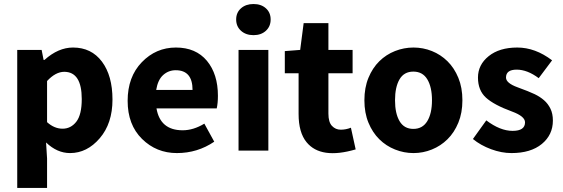

<svg xmlns="http://www.w3.org/2000/svg" viewBox="-20 -742 2772 946"><path d="M382.8 -253.9Q382.8 -387.7 296.9 -388.2Q253.9 -388.2 211.9 -342.8V-140.1Q247.6 -107.9 288.3 -107.9Q329.1 -107.9 356 -142.3Q382.8 -176.8 382.8 -253.9ZM211.9 184.1H64.9V-496.1H185.1L194.8 -446.8H199.2Q267.1 -507.8 339.8 -507.8Q430.2 -507.8 482.2 -438.5Q534.2 -369.1 534.2 -251.5Q534.2 -133.8 471.4 -60.8Q408.7 12.2 325.2 12.2Q261.2 12.2 207 -40L211.9 39.1Z M928.7 -298.8Q928.7 -396 845.7 -396Q810.5 -396 784.2 -372.6Q757.8 -349.1 749.5 -298.8ZM1035.6 -43.9Q953.1 12.2 851.6 12.2Q750.5 12.2 679.7 -57.6Q608.9 -127.4 608.9 -245.1Q608.9 -363.3 678.7 -435.5Q748.5 -507.8 846.7 -507.8Q944.8 -507.8 999.5 -442.4Q1053.7 -377 1053.7 -270Q1053.7 -234.4 1047.9 -208H751Q769.5 -100.1 879.9 -100.1Q933.1 -100.1 986.8 -132.8Z M1155.3 -496.1H1302.2V0H1155.3ZM1290 -590.3Q1266.6 -568.8 1229 -568.8Q1191.4 -568.8 1167.5 -590.3Q1143.6 -611.8 1143.6 -646Q1143.6 -680.2 1167.5 -701.2Q1191.4 -722.2 1229 -722.2Q1266.6 -722.2 1290 -701.2Q1313.5 -680.2 1313.5 -646Q1313.5 -611.8 1290 -590.3Z M1451.2 -180.2V-380.9H1383.3V-490.2L1459 -496.1L1476.1 -627.9H1598.1V-496.1H1717.3V-380.9H1598.1V-182.1Q1598.1 -140.1 1615.7 -121.6Q1633.3 -103 1658.9 -103Q1684.6 -103 1709 -112.8L1732.4 -5.9Q1561 44.4 1490.7 -41Q1451.2 -88.9 1451.2 -180.2Z M1948.5 -351.1Q1926.3 -313 1926.3 -248Q1926.3 -183.1 1948.7 -145Q1971.2 -106.9 2016.6 -106.9Q2062 -106.9 2085.2 -145Q2108.4 -183.1 2108.4 -248Q2108.4 -313 2085.4 -351.1Q2062.5 -389.2 2016.6 -389.2Q1970.7 -389.2 1948.5 -351.1ZM1795.4 -137.5Q1775.4 -186 1775.4 -248Q1775.4 -310.1 1795.4 -358.6Q1815.4 -407.2 1848.9 -440.2Q1882.3 -473.1 1926.3 -490.5Q1970.2 -507.8 2017.3 -507.8Q2064.5 -507.8 2107.9 -490.5Q2151.4 -473.1 2184.8 -440.2Q2218.3 -407.2 2238.3 -358.6Q2258.3 -310.1 2258.3 -248Q2258.3 -186 2238.3 -137.5Q2218.3 -88.9 2184.8 -55.9Q2151.4 -22.9 2107.9 -5.4Q2064.5 12.2 2017.3 12.2Q1970.2 12.2 1926.3 -5.4Q1882.3 -22.9 1848.9 -55.9Q1815.4 -88.9 1795.4 -137.5Z M2566.9 -139.2Q2566.9 -168.9 2502.9 -192.4Q2413.6 -225.1 2374.3 -261Q2335 -296.9 2335 -359.9Q2335 -422.9 2387.7 -465.3Q2440.4 -507.8 2528.8 -507.8Q2617.2 -507.8 2700.2 -444.8L2634.3 -356.9Q2578.1 -398.9 2525.6 -398.9Q2473.1 -398.9 2473.1 -359.9Q2473.1 -332.5 2530.3 -311.8Q2587.4 -291 2614.3 -278.1Q2641.1 -265.1 2660.6 -248Q2680.2 -231 2692.1 -206.5Q2704.1 -182.1 2704.1 -147.9Q2704.1 -77.6 2649.7 -32.7Q2595.2 12.2 2500 12.2Q2451.2 12.2 2399.7 -6.8Q2348.1 -25.9 2310.1 -57.1L2376 -148.9Q2444.3 -97.2 2505.6 -97.2Q2566.9 -97.2 2566.9 -139.2Z"/></svg>

Font: SourceSansPro-Bold
Style: Bold
Weight: 700
Designer: Paul D. Hunt
Foundry: Adobe Systems Incorporated
Version: Version 1.050;PS Version 1.000;hotconv 1.0.70;makeotf.lib2.5